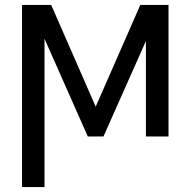

<svg xmlns="http://www.w3.org/2000/svg" viewBox="-20 -548 765 771"><path d="M364.3 -119.6 543.5 -528.3H656.7V0H565.9V-383.3L395.5 0H332.5L158.7 -392.6V203.1H68.4V-528.3H185.5Z"/></svg>

Font: Roboto
Style: Regular
Weight: 400
Designer: Google
Version: Version 2.001047; 2015